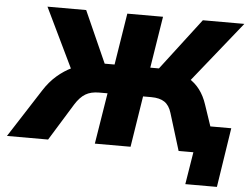

<svg xmlns="http://www.w3.org/2000/svg" viewBox="-86 -778 1324 1023"><g transform="rotate(5 576.5 -266.0)"><path d="M941 173 969 0H909L932 -145H1159L1110 173ZM-28 0 138 -258Q168 -305 206 -338Q244 -371 287.5 -391.5Q331 -412 378 -420L288 -371L127 -705H334L466 -409L446 -429H510L554 -705H745L701 -429H765L732 -409L958 -705H1180L912 -371L828 -420Q873 -412 908.5 -391Q944 -370 969 -337Q994 -304 1009 -258L1096 0H890L829 -198Q817 -238 791 -255.5Q765 -273 720 -273H676L633 0H442L486 -273H441Q397 -273 368 -255.5Q339 -238 314 -198L192 0Z"/></g></svg>

Font: Nunito Sans 7pt Black
Style: Italic
Weight: 900
Italic angle: -9°
Version: Version 3.101;gftools[0.9.27]